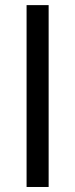

<svg xmlns="http://www.w3.org/2000/svg" viewBox="-20 -745 300 765"><path d="M173.8 -724.6V0H85.9V-724.6Z"/></svg>

Font: Arimo Nerd Font
Style: Regular
Weight: 400
Designer: Steve Matteson
Foundry: Monotype Imaging Inc.
Version: Version 1.33;Nerd Fonts 3.2.1